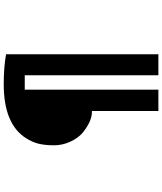

<svg xmlns="http://www.w3.org/2000/svg" viewBox="61 -886 881 1044"><g transform="rotate(-90 502.0 -364.5)"><path d="M273.4 -666Q350.6 -785.2 565.4 -785.2Q658.2 -785.2 728.5 -772.5V55.7H614.3V-670.9H536.1V55.7H419.9V-305.7H414.1Q366.2 -305.7 304.7 -353.5Q274.4 -377.9 253.9 -421.4Q233.4 -464.8 233.4 -511.7Q233.4 -558.6 241.7 -594.2Q250 -629.9 273.4 -666Z"/></g></svg>

Font: GenEi M Gothic v2 Black
Style: Regular
Weight: 900
Version: Version 2.0